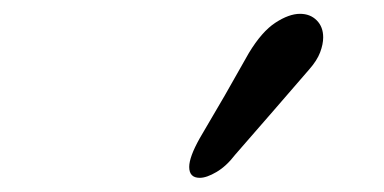

<svg xmlns="http://www.w3.org/2000/svg" viewBox="-20 -658 550 275"><path d="M266.1 -403.3Q251 -403.3 251 -418.9Q251 -433.1 266.1 -460L301.8 -521L336.4 -582Q355 -612.8 374.5 -625.5Q394 -638.2 409.7 -638.2Q424.3 -638.2 433.6 -628.9Q442.9 -619.6 442.9 -604.5Q442.9 -594.7 438.5 -583Q434.1 -571.3 422.9 -558.6L370.1 -497.6L316.9 -436.5Q304.2 -419.9 290 -411.6Q275.9 -403.3 266.1 -403.3Z"/></svg>

Font: Damion
Style: Regular
Weight: 400
Designer: Vernon Adams
Foundry: Vernon Adams
Version: Version 1.100; ttfautohint (v1.8.4.7-5d5b)